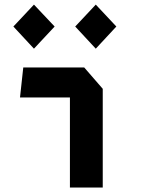

<svg xmlns="http://www.w3.org/2000/svg" viewBox="-20 -834 660 854"><path d="M291 0H437V-439L354.5 -534H83.5L69 -400.5H291ZM131 -617.5 223 -716 131 -813.5 39.5 -716ZM406 -617.5 497.5 -716 406 -813.5 314.5 -716Z"/></svg>

Font: Monaspace Krypton
Style: Bold
Weight: 700
Designer: Riley Cran & the Lettermatic Team
Foundry: Lettermatic
Version: Version 1.200 (Monaspace Krypton)